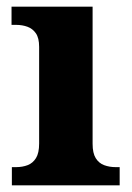

<svg xmlns="http://www.w3.org/2000/svg" viewBox="-20 -556 397 576"><path d="M15.6 0V-54.6H28Q47.4 -54.6 63 -60.6Q78.6 -66.6 88 -81.8Q97.4 -97 97.4 -125.4V-415.4Q97.4 -442 87.7 -456Q78 -470 62.4 -475.7Q46.8 -481.4 28 -481.4H14.6V-536H257.8V-124.6Q257.8 -96.6 267.2 -81.5Q276.6 -66.4 292.5 -60.5Q308.4 -54.6 327.2 -54.6H339V0Z"/></svg>

Font: Noto Serif Hentaigana ExtraLight
Style: Regular
Weight: 200
Designer: Kazuhiro Yamada
Foundry: nipponia
Version: Version 1.000